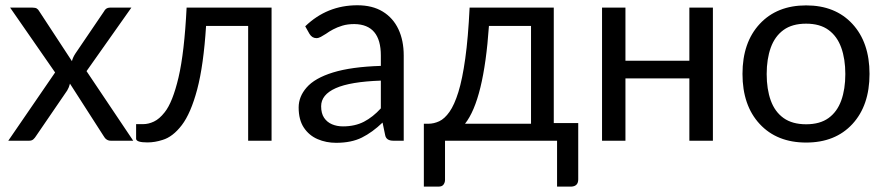

<svg xmlns="http://www.w3.org/2000/svg" viewBox="-20 -535 3368 730"><path d="M486.5 0H401Q383.5 0 373.5 -18.5L246 -217Q242.5 -202.5 235.5 -191L117.5 -18.5Q113 -11 107 -5.5Q101 0 91 0H11.5L189.5 -259.5L18.5 -506H104Q114.5 -506 120 -502.5Q125.5 -499 129 -492.5L253.5 -302.5Q257 -316.5 266 -330.5L375 -491Q382.5 -506 397.5 -506H479.5L309 -264.5Z M540.5 6.5Q498.5 6.5 497.5 -7V-63H524Q544.5 -63 565.2 -72.8Q586 -82.5 606 -108Q636.5 -146 658.8 -240.8Q681 -335.5 689.5 -506H1012.5V0H923.5V-436.5H763.5Q754 -286.5 729.8 -195.2Q705.5 -104 671.2 -59.2Q637 -14.5 598 -3Q569 6.5 540.5 6.5Z M1258 8Q1220 8 1187.5 -6Q1155 -20 1135.2 -49.8Q1115.5 -79.5 1115.5 -126.5Q1115.5 -167.5 1145.5 -202Q1176.5 -238 1246.2 -259.5Q1316 -281 1428 -284.5V-324Q1428 -442 1327.5 -443.5Q1301.5 -443.5 1281.8 -437.5Q1262 -431.5 1246.5 -423.2Q1231 -415 1219.5 -406.5Q1208.5 -399.5 1199.8 -394.8Q1191 -390 1183 -390Q1166.5 -390 1156.5 -406.5L1140.5 -435Q1223.5 -515 1338.5 -515Q1396 -515 1435.2 -491Q1474.5 -467 1494.8 -424Q1515 -381 1515 -324V0H1475.5Q1448.5 0 1444.5 -21L1434.5 -69Q1396 -32 1356 -12Q1316 8 1258 8ZM1284 -54.5Q1329.5 -54.5 1363.8 -72.2Q1398 -90 1428 -123V-228.5Q1312 -224.5 1256.5 -199.8Q1201 -175 1201 -131Q1201 -104 1212.2 -87.2Q1223.5 -70.5 1242.2 -62.5Q1261 -54.5 1284 -54.5Z M2152.5 174.5H2098V0H1672V149Q1672 158.5 1666.5 166.5Q1661 174.5 1647.5 174.5H1591.5V-64.5H1608.5Q1629.5 -64.5 1650 -74Q1670.5 -83.5 1689 -109.8Q1707.5 -136 1722.8 -185Q1738 -234 1749 -312.8Q1760 -391.5 1765.5 -506H2085.5V-67H2178.5V147Q2178.5 173 2152.5 174.5ZM1999 -64.5V-436.5H1839Q1819.5 -154.5 1748 -64.5Z M2690.5 0H2601V-237H2358V0H2269V-506H2358V-304H2601V-506H2690.5Z M3045 7Q2934 7 2868.5 -63.5Q2803 -134 2803 -254Q2803 -373.5 2868.5 -444Q2934 -514.5 3045 -514.5Q3156 -514.5 3221 -444Q3286 -373.5 3286 -254Q3286 -134 3221 -63.5Q3156 7 3045 7ZM3045 -62.5Q3097.5 -62.5 3130.2 -86.2Q3163 -110 3178.5 -153Q3194 -196 3194 -253.5Q3194 -310.5 3178.5 -353.8Q3163 -397 3130.2 -421Q3097.5 -445 3045 -445Q2992 -445 2959 -421Q2926 -397 2910.5 -353.8Q2895 -310.5 2895 -253.5Q2895 -196 2910.5 -153Q2926 -110 2959.2 -86.2Q2992.5 -62.5 3045 -62.5Z"/></svg>

Font: Verano Sans
Style: Regular
Weight: 400
Designer: Lukasz Dziedzic with Adam Twardoch and Botio Nikoltchev
Foundry: tyPoland Lukasz Dziedzic
Version: Version 3.001;December 28, 2019;FontCreator 12.0.0.2547 64-b